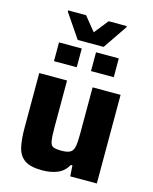

<svg xmlns="http://www.w3.org/2000/svg" viewBox="-130 -974 852 1067"><g transform="rotate(15 295.5 -440.0)"><path d="M217 8Q149 8 116 -15Q83 -38 72.5 -82.5Q62 -127 62 -191V-510H222V-240Q222 -186 226.5 -161.5Q231 -137 246 -131Q261 -125 293 -125Q327 -125 343.5 -135Q360 -145 364.5 -171Q369 -197 369 -244V-510H530V0H377L373 -62H364Q342 -23 304 -7.5Q266 8 217 8ZM124 -595V-703H255V-595ZM337 -595V-703H468V-595ZM221 -743 127 -881V-888H230L296 -807L360 -888H464V-881L370 -743Z"/></g></svg>

Font: Saira
Style: Bold
Weight: 700
Designer: Hector Gatti with collaboration of the Omnibus-Type team
Foundry: Omnibus-Type
Version: Version 1.100; ttfautohint (v1.8.3)